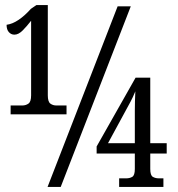

<svg xmlns="http://www.w3.org/2000/svg" viewBox="-20 -739 704 759"><path d="M22 -287V-322H68Q82 -322 92.5 -329.5Q103 -337 103 -362V-657Q86 -635 69.5 -618.5Q53 -602 37 -602Q24 -602 15 -612Q6 -622 6 -641Q29 -644 53.5 -660.5Q78 -677 102 -704L124 -719H169V-362Q169 -337 179 -329.5Q189 -322 203 -322H243V-287ZM168 0 445 -714H497L220 0ZM451 0V-34H479Q493 -34 503 -40Q513 -46 513 -71V-132H362V-160L516 -432H574V-173H639V-132H574V-71Q574 -46 584 -40Q594 -34 608 -34H626V0ZM407 -173H513V-301Q513 -317 513.5 -338Q514 -359 515 -378Q511 -368 505 -355Q499 -342 496 -337Z"/></svg>

Font: Noto Serif ExtraCondensed
Style: Regular
Weight: 400
Width: 2
Designer: Monotype Design Team
Foundry: Monotype Imaging Inc.
Version: Version 2.015